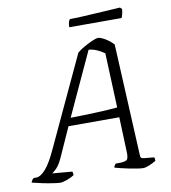

<svg xmlns="http://www.w3.org/2000/svg" viewBox="-124 -937 903 1016"><g transform="rotate(-10 327.5 -429.0)"><path d="M117 0Q108 0 80.5 -4Q53 -8 22 -14.5Q-9 -21 -32 -27Q-27 -42 -17 -49H-3Q20 -49 48 -80.5Q76 -112 109 -185L331 -661Q344 -673 367.5 -686.5Q391 -700 413.5 -710Q436 -720 447 -720Q457 -720 473 -712Q489 -704 504 -692.5Q519 -681 528 -670L557 -76Q557 -62 560.5 -57Q564 -52 577 -51L630 -46Q632 -44 632.5 -38Q633 -32 633 -27Q619 -18 598 -9Q577 0 563 0Q553 0 532.5 -3Q512 -6 488 -11Q464 -16 443.5 -21Q423 -26 413 -29Q415 -41 425 -49H443Q469 -49 481.5 -55.5Q494 -62 492 -101L485 -287H212L141 -129Q124 -92 107.5 -76Q91 -60 84 -56L190 -47Q192 -44 193 -39Q194 -34 193 -27Q178 -17 155 -8.5Q132 0 117 0ZM231 -329Q303 -330 372.5 -333Q442 -336 483 -340L471 -633Q454 -646 431 -656Q408 -666 387 -667ZM307 -802Q307 -819 310.5 -830Q314 -841 318 -844Q345 -844 384 -846Q423 -848 464 -850.5Q505 -853 538.5 -855Q572 -857 589 -858L599 -849Q598 -834 594.5 -821Q591 -808 588 -802Z"/></g></svg>

Font: Texturina 72pt 72pt ExtraLight
Style: Italic
Weight: 200
Italic angle: -11°
Designer: Guillermo Torres Carreño
Foundry: Omnibus-Type
Version: Version 1.002; ttfautohint (v1.8.3)